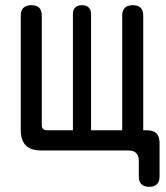

<svg xmlns="http://www.w3.org/2000/svg" viewBox="-20 -580 640 740"><path d="M555 140Q535 140 525 130Q515 120 515 100V40Q515 20 505 10Q495 0 475 0H140Q99 0 79.5 -19.5Q60 -39 60 -80V-520Q60 -540 70.5 -550Q81 -560 101 -560Q121 -560 131 -550Q141 -540 141 -520V-98Q141 -88 146 -83Q151 -78 161 -78H261V-525Q261 -542 270 -551Q279 -560 296 -560Q313 -560 322 -551Q331 -542 331 -525V-78H451V-520Q451 -540 461.5 -550Q472 -560 492 -560Q512 -560 522 -550Q532 -540 532 -520V-78H545Q571 -78 583 -66Q595 -54 595 -28V100Q595 120 585 130Q575 140 555 140Z"/></svg>

Font: Maple Mono NF
Style: Regular
Weight: 400
Monospace: yes
Designer: subframe7536
Version: Version 7.000